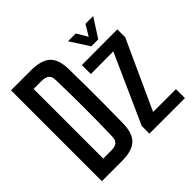

<svg xmlns="http://www.w3.org/2000/svg" viewBox="-193 -998 1195 1195"><g transform="rotate(-45 405.0 -400.0)"><path d="M56 0V-800H229Q321 -800 361.5 -762.8Q402 -725.5 403.5 -640Q405 -554.5 405.5 -477.2Q406 -400 405.5 -323.2Q405 -246.5 403.5 -160.5Q402 -75 362 -37.5Q322 0 232.5 0ZM161.5 -93.5H232.5Q266.5 -93.5 282 -107.2Q297.5 -121 298 -150Q300 -218 300.8 -279.5Q301.5 -341 301.5 -400.5Q301.5 -460 300.8 -521.5Q300 -583 298 -651Q297.5 -679.5 281.5 -693Q265.5 -706.5 229 -706.5H161.5ZM474.5 0V-67.5L677.5 -521L479 -520V-599L792 -600V-530.5L586 -79H787V0ZM603 -640 522.5 -765H591L633.5 -693.5L676.5 -765H744.5L664 -640Z"/></g></svg>

Font: Big Shoulders Medium
Style: Regular
Weight: 500
Designer: Patric King
Foundry: XO Type Co
Version: Version 2.002